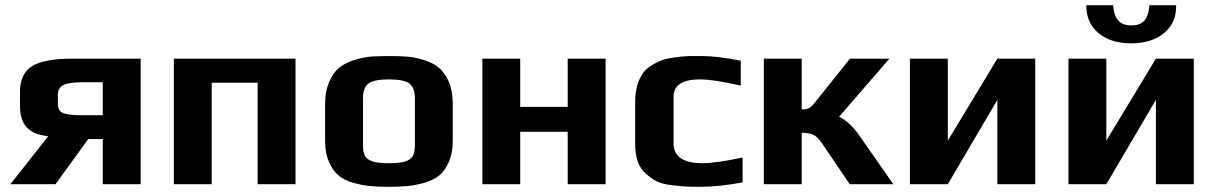

<svg xmlns="http://www.w3.org/2000/svg" viewBox="-20 -710 4685 740"><path d="M166 -185Q109 -191 83 -219Q57 -247 57 -303V-355Q57 -426 103.5 -455Q150 -484 259 -484H522V0H376V-174H320L194 0H20ZM376 -266V-393H299Q247 -393 225 -382.5Q203 -372 203 -345V-310Q203 -281 225 -273.5Q247 -266 288 -266Z M650 -484H1119V0H973V-391H796V0H650Z M1343 -5Q1307 -15 1285 -33.5Q1263 -52 1248 -86Q1233 -119 1233 -166V-309Q1233 -357 1248 -393Q1263 -429 1287 -449Q1308 -466 1342.5 -477.5Q1377 -489 1410 -492Q1448 -494 1479 -494Q1525 -494 1552.5 -491.5Q1580 -489 1613 -479Q1649 -468 1671.5 -449Q1694 -430 1710 -395Q1725 -359 1725 -309V-166Q1725 -121 1710.5 -87Q1696 -53 1673 -34Q1653 -17 1618.5 -6.5Q1584 4 1551 7Q1521 10 1479 10Q1434 10 1405 7Q1376 4 1343 -5ZM1579 -149V-332Q1579 -372 1558 -388Q1537 -404 1479 -404Q1421 -404 1400 -388Q1379 -372 1379 -332V-149Q1379 -122 1387.5 -108Q1396 -94 1417 -87.5Q1438 -81 1479 -81Q1520 -81 1541 -87.5Q1562 -94 1570.5 -108Q1579 -122 1579 -149Z M1839 -484H1985V-298H2168V-484H2314V0H2168V-202H1985V0H1839Z M2428 0ZM2564 3Q2532 -1 2511.5 -11Q2491 -21 2469 -41Q2428 -75 2428 -157V-318Q2428 -384 2458 -428Q2469 -444 2490.5 -457.5Q2512 -471 2534 -479Q2552 -485 2582 -489Q2612 -493 2635 -494H2688Q2744 -494 2835 -476V-380Q2732 -404 2677 -404Q2576 -404 2576 -336V-158Q2576 -81 2687 -81Q2741 -81 2842 -103V-7Q2751 10 2678 10Q2640 10 2618 8.5Q2596 7 2564 3Z M2924 -484H3070V-288Q3086 -288 3096 -292.5Q3106 -297 3116 -309L3256 -484H3408L3214 -260Q3255 -241 3294 -185L3423 0H3255L3148 -158Q3130 -184 3114 -191Q3098 -198 3070 -198V0H2924Z M3487 -484H3633V-168L3824 -484H3970V0H3824V-325L3633 0H3487Z M4098 0ZM4098 -484H4244V-168L4435 -484H4581V0H4435V-325L4244 0H4098ZM4167 -690H4270Q4273 -650 4290 -631Q4307 -612 4340 -612Q4374 -612 4390.5 -630.5Q4407 -649 4410 -690H4513Q4515 -624 4467.5 -583.5Q4420 -543 4340 -543Q4260 -543 4213 -583Q4166 -623 4167 -690Z"/></svg>

Font: Play
Style: Bold
Weight: 700
Designer: Jonas Hecksher (Cyrillic expansion: Cyreal)
Foundry: Jonas Hecksher, Playtype, e-types AS
Version: Version 2.101; ttfautohint (v1.5.65-e2d9)